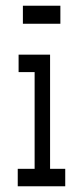

<svg xmlns="http://www.w3.org/2000/svg" viewBox="-20 -651 290 671"><path d="M42 0V-61H101V-399H45V-460H155V-61H208V0ZM60 -568V-631H191V-568Z"/></svg>

Font: Inconsolata UltraCondensed Medium
Style: Regular
Weight: 500
Width: 1
Monospace: yes
Designer: Raph Levien, Cyreal, Brenton Simpson
Foundry: Raph Levien, Cyreal, Google
Version: Version 3.001; ttfautohint (v1.8.2.53-6de2)